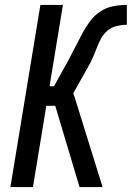

<svg xmlns="http://www.w3.org/2000/svg" viewBox="-20 -755 540 775"><path d="M22 0 143 -735H234L180 -407H198L260 -519Q273 -544 286 -569.5Q299 -595 312.5 -620.5Q326 -646 343.5 -669.5Q361 -693 385.5 -709Q410 -725 437.5 -730Q465 -735 492 -735V-655Q472 -655 451 -650Q430 -645 413.5 -631Q397 -617 387 -598Q377 -579 369.5 -559Q362 -539 353.5 -520Q345 -501 334 -482L276 -379L279 -367H280L394 0H301L203 -328H167L113 0Z"/></svg>

Font: Iosevka SS18 Medium
Style: Italic
Weight: 500
Italic angle: -9°
Monospace: yes
Designer: Belleve Invis
Foundry: Belleve Invis
Version: Version 25.1.1; ttfautohint (v1.8.4)